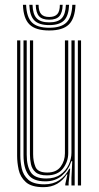

<svg xmlns="http://www.w3.org/2000/svg" viewBox="-20 -767 410 794"><path d="M160.2 7Q110 7 86.9 -13.9Q63.8 -34.8 57.2 -64.9Q50.8 -95 50.8 -122.2V-600H64V-124.5Q64 -98.2 69.9 -70.5Q75.8 -42.8 96.9 -23.8Q118 -4.8 163.8 -4.8Q199.5 -4.8 225.2 -21.8Q251 -38.8 266.5 -69.5H270.2L263.8 -11.8V0H250.2L250 -5.5L258.8 -45.8H256Q240.2 -20.8 216.2 -6.9Q192.2 7 160.2 7ZM302 0V-600H315.2V0ZM173.8 -41.8Q142 -41.8 127.1 -54.9Q112.2 -68 108 -88Q103.8 -108 103.8 -128.8V-600H117V-129.5Q117 -100.2 126.6 -76.9Q136.2 -53.5 175.5 -53.5Q213 -53.5 230.8 -77.6Q248.5 -101.8 248.5 -133.2V-600H262.2V-134Q262.2 -98.8 240.5 -70.2Q218.8 -41.8 173.8 -41.8ZM167 -17Q116.8 -17.2 97 -44.9Q77.2 -72.5 77.2 -125.2V-600H90.5V-126.8Q90.5 -80.2 107.4 -54.5Q124.2 -28.8 171.2 -28.8Q206.5 -28.8 229.6 -45.1Q252.8 -61.5 264.1 -86Q275.5 -110.5 275.5 -135.2V-600H288.8V0H275.5V-32L278.8 -100.5H275Q263.8 -64.8 236.2 -40.8Q208.8 -16.8 167 -17ZM183.5 -641Q127.2 -641 102 -665.8Q76.8 -690.5 74.8 -747.2H88Q89.8 -696.2 112 -674.2Q134.2 -652.2 183.5 -652.2Q232.8 -652.2 255 -674.2Q277.2 -696.2 279 -747.2H292.2Q290 -690.5 264.8 -665.8Q239.5 -641 183.5 -641ZM183.5 -663.2Q140.8 -663.2 121.8 -682.8Q102.8 -702.2 101.2 -747.2H114.5Q115.5 -708.2 131.6 -691.4Q147.8 -674.5 183.5 -674.5Q219.2 -674.5 235.2 -691.4Q251.2 -708.2 252.5 -747.2H265.8Q264.2 -702.2 245.1 -682.8Q226 -663.2 183.5 -663.2ZM183.5 -685.5Q154.5 -685.5 141.5 -699.9Q128.5 -714.2 127.8 -747.2H139.5Q139.8 -720.2 150.4 -708.5Q161 -696.8 183.5 -696.8Q206.2 -696.8 216.9 -708.5Q227.5 -720.2 227.5 -747.2H239.2Q238.2 -714.2 225.4 -699.9Q212.5 -685.5 183.5 -685.5Z"/></svg>

Font: Big Shoulders Inline Display
Style: Regular
Weight: 400
Designer: Patric King
Foundry: XO Type Co
Version: Version 1.000